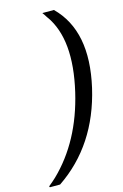

<svg xmlns="http://www.w3.org/2000/svg" viewBox="-143 -811 702 1093"><g transform="rotate(-15 208.0 -264.5)"><path d="M9 220 6 214Q32 193 51 175Q224 8 288 -265Q357 -561 246 -717V-716Q234 -736 224 -749H292Q460 -584 387 -264Q313 55 69 220Z"/></g></svg>

Font: Coval
Style: Italic
Weight: 400
Foundry: Context Ltd
Version: Version 001.000